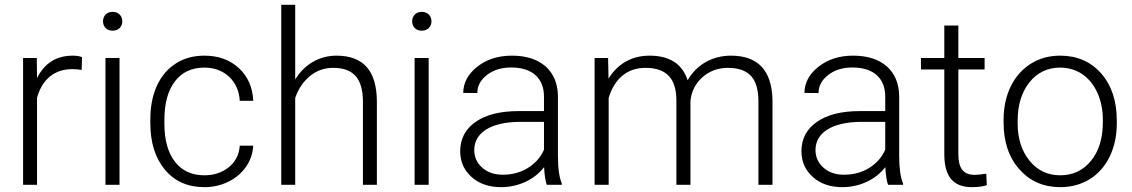

<svg xmlns="http://www.w3.org/2000/svg" viewBox="-20 -770 4718 800"><path d="M321.8 -531.7C312.5 -536.1 299.3 -538.1 283.2 -538.1C214.8 -538.1 165 -506.8 134.3 -444.3L133.3 -528.3H76.2V0H134.3V-362.8C155.8 -440.4 208 -481.9 280.8 -481.9C294.9 -481.9 308.1 -481 320.3 -478.5Z M478 -528.3H419.4V0H478ZM409.2 -681.2C409.2 -659.2 424.3 -642.1 449.2 -642.1C474.1 -642.1 489.7 -659.2 489.7 -681.2C489.7 -703.1 474.1 -720.7 449.2 -720.7C424.3 -720.7 409.2 -703.1 409.2 -681.2Z M832 -39.6C778.8 -39.6 737.8 -58.6 709 -96.2C679.7 -133.8 665 -186.5 665 -253.9V-271C665 -339.8 679.7 -393.1 709 -431.2C737.8 -469.2 778.8 -488.3 831.5 -488.3C873 -488.3 907.2 -475.6 934.6 -450.2C961.4 -424.8 976.6 -391.6 979 -350.1H1035.2C1032.7 -406.2 1012.7 -451.7 975.1 -486.3C937.5 -521 889.6 -538.1 831.5 -538.1C786.1 -538.1 746.1 -527.3 712.4 -505.4C644 -461.9 606.4 -378.4 606.4 -274.4V-256.8C606.4 -175.3 627 -110.8 667.5 -62.5C708 -14.2 762.7 9.8 832 9.8C867.2 9.8 900.4 2.4 931.2 -12.7C992.7 -42.5 1031.7 -98.6 1035.2 -163.1H979C976.6 -126.5 961.9 -97.2 934.6 -74.2C906.7 -51.3 872.6 -39.6 832 -39.6Z M1210 -750H1151.9V0H1210V-361.8C1223.1 -400.4 1244.1 -430.7 1272 -453.6C1299.8 -476.1 1331.5 -487.3 1367.7 -487.3C1454.1 -487.3 1491.7 -441.4 1492.2 -347.2V0H1550.3V-346.7C1549.8 -474.1 1495.1 -538.1 1381.8 -538.1C1311 -538.1 1248.5 -502 1210 -439Z M1766.1 -528.3H1707.5V0H1766.1ZM1697.3 -681.2C1697.3 -659.2 1712.4 -642.1 1737.3 -642.1C1762.2 -642.1 1777.8 -659.2 1777.8 -681.2C1777.8 -703.1 1762.2 -720.7 1737.3 -720.7C1712.4 -720.7 1697.3 -703.1 1697.3 -681.2Z M2320.8 0V-5.9C2310.1 -31.2 2304.7 -69.3 2304.7 -120.6V-370.6C2303.7 -423.3 2286.1 -464.4 2252.4 -494.1C2218.3 -523.4 2171.9 -538.1 2112.8 -538.1C2055.7 -538.1 2007.8 -522.9 1968.8 -492.2C1929.7 -461.4 1910.2 -424.8 1910.2 -382.8L1968.8 -382.3C1968.8 -411.6 1981.9 -436.5 2008.8 -457.5C2035.6 -478.5 2069.3 -488.8 2109.9 -488.8C2199.2 -488.8 2246.6 -442.9 2246.6 -367.2V-307.1H2140.6C2064 -307.1 2004.4 -292 1961.9 -262.2C1918.9 -232.4 1897.5 -191.4 1897.5 -140.1C1897.5 -96.7 1913.1 -61 1944.8 -32.7C1976.1 -4.4 2017.1 9.8 2067.9 9.8C2138.7 9.8 2206.1 -20.5 2247.1 -73.7C2248.5 -41 2252.4 -16.6 2258.3 0ZM2074.7 -42C2039.6 -42 2011.2 -51.8 1989.3 -71.3C1967.3 -90.8 1956.1 -115.2 1956.1 -145C1956.1 -217.3 2025.4 -260.7 2142.1 -262.2H2246.6V-146C2232.4 -114.3 2210.4 -89.4 2179.7 -70.3C2148.9 -51.3 2113.8 -42 2074.7 -42Z M2457.5 -528.3V0H2516.1V-362.3C2541.5 -444.8 2595.7 -487.3 2669.4 -487.3C2756.8 -487.3 2797.9 -442.9 2798.3 -352.5V0H2856.9V-349.6C2860.4 -387.7 2876.5 -419.9 2905.3 -446.8C2934.1 -473.1 2969.7 -486.8 3011.7 -487.3C3102.1 -487.3 3139.6 -442.4 3140.1 -348.1V0H3198.7V-352.5C3196.3 -476.1 3138.7 -538.1 3025.4 -538.1C2949.2 -538.1 2882.8 -501.5 2845.2 -435.5C2822.8 -503.9 2770 -538.1 2686.5 -538.1C2614.7 -538.1 2554.7 -506.3 2515.6 -442.4L2513.7 -528.3Z M3742.7 0V-5.9C3731.9 -31.2 3726.6 -69.3 3726.6 -120.6V-370.6C3725.6 -423.3 3708 -464.4 3674.3 -494.1C3640.1 -523.4 3593.8 -538.1 3534.7 -538.1C3477.5 -538.1 3429.7 -522.9 3390.6 -492.2C3351.6 -461.4 3332 -424.8 3332 -382.8L3390.6 -382.3C3390.6 -411.6 3403.8 -436.5 3430.7 -457.5C3457.5 -478.5 3491.2 -488.8 3531.7 -488.8C3621.1 -488.8 3668.5 -442.9 3668.5 -367.2V-307.1H3562.5C3485.8 -307.1 3426.3 -292 3383.8 -262.2C3340.8 -232.4 3319.3 -191.4 3319.3 -140.1C3319.3 -96.7 3335 -61 3366.7 -32.7C3397.9 -4.4 3439 9.8 3489.7 9.8C3560.5 9.8 3627.9 -20.5 3668.9 -73.7C3670.4 -41 3674.3 -16.6 3680.2 0ZM3496.6 -42C3461.4 -42 3433.1 -51.8 3411.1 -71.3C3389.2 -90.8 3377.9 -115.2 3377.9 -145C3377.9 -217.3 3447.3 -260.7 3564 -262.2H3668.5V-146C3654.3 -114.3 3632.3 -89.4 3601.6 -70.3C3570.8 -51.3 3535.6 -42 3496.6 -42Z M3914.6 -663.6V-528.3H3817.4V-480.5H3914.6V-127.9C3914.6 -37.6 3949.2 9.8 4029.3 9.8C4055.7 9.8 4076.7 6.8 4091.8 1.5L4089.4 -46.4C4067.4 -43 4051.8 -41.5 4042 -41.5C3992.7 -41.5 3973.1 -69.8 3973.1 -128.4V-480.5H4082.5V-528.3H3973.1V-663.6Z M4161.6 -260.3C4161.6 -178.7 4183.6 -113.8 4227.5 -64.5C4271 -15.1 4328.1 9.8 4397.9 9.8C4443.8 9.8 4484.9 -1.5 4520.5 -23.4C4556.2 -45.4 4584 -77.1 4604 -118.2C4623.5 -158.7 4633.3 -204.6 4633.3 -255.9V-268.1C4633.3 -349.6 4611.3 -415 4567.9 -464.4C4524.4 -513.7 4467.3 -538.1 4397 -538.1C4351.6 -538.1 4310.5 -526.9 4274.9 -504.4C4202.6 -459 4161.6 -373.5 4161.6 -272ZM4220.2 -266.6C4220.2 -332.5 4236.8 -386.2 4269.5 -427.2C4302.2 -467.8 4344.7 -488.3 4397 -488.3C4431.6 -488.3 4462.9 -479 4489.7 -460.9C4543.9 -423.8 4575.2 -352.5 4575.2 -272V-260.7C4575.2 -194.3 4559.1 -141.1 4526.4 -100.6C4493.7 -60.1 4450.7 -39.6 4397.9 -39.6C4344.7 -39.6 4302.2 -60.1 4269.5 -100.6C4236.8 -141.1 4220.2 -192.9 4220.2 -255.9Z"/></svg>

Font: Shabnam Thin
Style: Regular
Weight: 100
Foundry: DejaVu fonts team - Redesigned by Saber Rastikerdar - Based on Vazir font
Version: Version 5.0.1